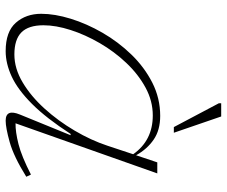

<svg xmlns="http://www.w3.org/2000/svg" viewBox="-80 -692 782 661"><g transform="rotate(90 310.5 -361.0)"><path d="M374 -39.5 445 -213.5H440.5Q386.5 -130 337.5 -81Q288.5 -32 243.5 -11Q198.5 10 155.5 10Q88.5 10 57.8 -25Q27 -60 27 -112.5Q27 -159 44 -214Q61 -269 92.2 -323.2Q123.5 -377.5 167 -422.5Q210.5 -467.5 264 -494.8Q317.5 -522 378.5 -522Q427.5 -522 460.2 -499.5Q493 -477 514 -439L538.5 -512H576.5L404 -24Q433.5 -23.5 475.8 -34.2Q518 -45 580.5 -77L588 -61Q518 -17.5 468.5 -3.8Q419 10 395 10Q353.5 10 374 -39.5ZM66.5 -120Q66.5 -68.5 91 -44.2Q115.5 -20 167 -20Q215.5 -20 263.2 -48.5Q311 -77 353.5 -124Q396 -171 429.2 -227.5Q462.5 -284 481 -340L510.5 -429Q463 -496.5 377 -496.5Q327 -496.5 281 -471.5Q235 -446.5 196 -405.2Q157 -364 128 -314Q99 -264 82.8 -213.5Q66.5 -163 66.5 -120ZM436.5 -569H417L335 -724V-732H380.5Z"/></g></svg>

Font: Newsreader Caption ExtraLight
Style: Italic
Weight: 275
Italic angle: -17°
Designer: Hugues Gentile
Foundry: Production Type
Version: Version 1.001